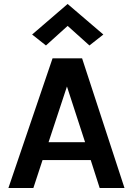

<svg xmlns="http://www.w3.org/2000/svg" viewBox="-20 -941 665 961"><path d="M22.1 0 243 -649H390.9L603.1 0H478.9L434 -140H193L147 0ZM223 -229.1H405.9L315.1 -508.1ZM210 -713.4 140.8 -768.2 318.5 -921.1 497.3 -768.2 427.6 -713.4 297.7 -830.2H339.4Z"/></svg>

Font: Karla
Style: Regular
Weight: 400
Designer: Jonathan Pinhorn
Version: Version 2.004;gftools[0.9.33]